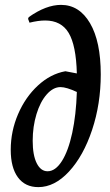

<svg xmlns="http://www.w3.org/2000/svg" viewBox="-20 -755 452 787"><path d="M230 -735Q305 -735 349 -660Q393 -585 393 -450Q393 -329 357.5 -222.5Q322 -116 263 -52Q204 12 137 12Q83 12 53.5 -28Q24 -68 24 -141Q24 -217 54 -287Q84 -357 135.5 -404.5Q187 -452 248 -463L295 -454Q292 -569 261.5 -620Q231 -671 165 -671Q137 -671 101 -662L95 -678L98 -685Q169 -735 230 -735ZM295 -378Q252 -398 228 -398Q198 -398 171.5 -368Q145 -338 129.5 -287Q114 -236 114 -178Q114 -119 130.5 -86Q147 -53 175 -53Q207 -53 233.5 -94.5Q260 -136 276 -210Q292 -284 295 -378Z"/></svg>

Font: Alegreya Medium
Style: Italic
Weight: 500
Italic angle: -7°
Designer: Juan Pablo del Peral
Foundry: Huerta Tipografica
Version: Version 2.008; ttfautohint (v1.8)